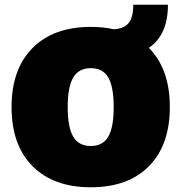

<svg xmlns="http://www.w3.org/2000/svg" viewBox="-20 -784 769 814"><path d="M611 -581Q700 -492 700 -330Q700 -169 611.5 -79.5Q523 10 365 10Q207 10 118 -79.5Q29 -169 29 -330Q29 -491 118 -580.5Q207 -670 365 -670Q419 -670 462 -660Q505 -662 525 -686Q545 -710 545 -764H692Q692 -636 611 -581ZM290.5 -204.5Q314 -165 365 -165Q416 -165 439 -204.5Q462 -244 462 -330Q462 -416 439 -455.5Q416 -495 365 -495Q314 -495 290.5 -455.5Q267 -416 267 -330Q267 -244 290.5 -204.5Z"/></svg>

Font: Elaine Sans Black
Style: Regular
Weight: 900
Designer: Wei Huang
Foundry: Wei Huang
Version: Version 2.001;December 24, 2019;FontCreator 12.0.0.2547 64-b